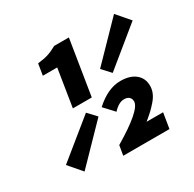

<svg xmlns="http://www.w3.org/2000/svg" viewBox="-141 -787 952 940"><g transform="rotate(-30 335.0 -317.5)"><path d="M201.2 -324.2 234.9 -536.1H153.8L164.1 -600.1Q201.2 -604.5 223.9 -611.8Q246.6 -619.1 274.9 -634.8H357.9L308.1 -324.2ZM457 -377 413.1 -424.8 606.9 -624 669.9 -550.8ZM298.8 0 308.1 -55.2Q478 -156.2 478 -204.1Q478 -219.7 468 -228.8Q458 -237.8 439.9 -237.8Q409.7 -237.8 377.9 -203.1L326.2 -258.8Q397.9 -324.2 469.2 -324.2Q522.5 -324.2 553.2 -299.3Q584 -274.4 584 -231Q584 -210.9 575.9 -191.7Q567.9 -172.4 551 -153.1Q534.2 -133.8 519.8 -120.4Q505.4 -106.9 481 -86.9H574.2L560.1 0ZM96.2 -27.8 33.2 -101.1 246.1 -273.9 290 -227.1Z"/></g></svg>

Font: Office Code Pro D Bold Italic
Style: Regular
Weight: 700
Italic angle: -9°
Designer: Nathan Rutzky & Paul D. Hunt
Foundry: Adobe Systems Incorporated
Version: Version 1.004;PS 001.004;hotconv 1.0.70;makeotf.lib2.5.58329